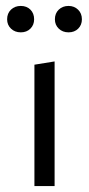

<svg xmlns="http://www.w3.org/2000/svg" viewBox="-20 -627 300 647"><path d="M4 -562Q4 -582 17 -594.5Q30 -607 50 -607Q70 -607 82.5 -594.5Q95 -582 95 -562Q95 -543 82.5 -530.5Q70 -518 50 -518Q30 -518 17 -530.5Q4 -543 4 -562ZM165 -562Q165 -582 178 -594.5Q191 -607 211 -607Q230 -607 243 -594.5Q256 -582 256 -562Q256 -543 243.5 -530.5Q231 -518 211 -518Q191 -518 178 -530.5Q165 -543 165 -562ZM96 0V-409L164 -420V0Z"/></svg>

Font: EauTestInfant
Style: Regular
Weight: 400
Designer: Christian Thalmann (Catharsis Fonts)
Version: Version 0.001;PS 000.001;hotconv 1.0.88;makeotf.lib2.5.64775